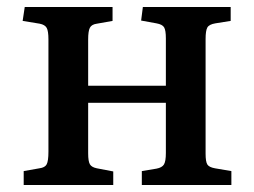

<svg xmlns="http://www.w3.org/2000/svg" viewBox="-20 -531 728 551"><path d="M48 0V-40L93 -48Q109 -50 114 -59.5Q119 -69 119 -96V-418Q119 -442 114 -451Q109 -460 94 -463L45 -471L51 -511H303V-471L258 -463Q243 -461 238 -451.5Q233 -442 233 -418V-285H456V-421Q456 -444 451 -452.5Q446 -461 429 -464L385 -472L390 -511H642V-471L598 -464Q580 -461 575 -452Q570 -443 570 -419V-90Q570 -67 575 -59Q580 -51 597 -48L644 -40V0H387V-40L429 -47Q445 -50 450.5 -59Q456 -68 456 -92V-236H233V-91Q233 -68 238 -59.5Q243 -51 258 -48L305 -39V0Z"/></svg>

Font: Literata 36pt Medium
Style: Regular
Weight: 500
Designer: Latin by Veronika Burian and Jose Scaglione. Greek by Irene Vlachou. Cyrillic by Vera Evstafieva.
Foundry: TypeTogether
Version: Version 3.002